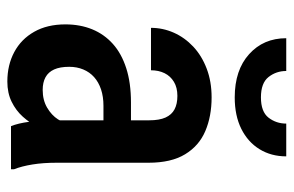

<svg xmlns="http://www.w3.org/2000/svg" viewBox="-156 -622 788 515"><g transform="rotate(90 237.5 -364.0)"><path d="M302.2 -107.4V-370.6Q302.2 -397.9 294.7 -414.6Q287.1 -431.2 272.7 -438.7Q258.3 -446.3 236.8 -446.3Q214.4 -446.3 199 -437Q183.6 -427.7 175.8 -411.9Q168 -396 168 -375.5H54.2Q54.2 -407.2 67.1 -436.5Q80.1 -465.8 104.5 -488.8Q128.9 -511.7 163.6 -524.9Q198.2 -538.1 240.7 -538.1Q291.5 -538.1 331.1 -521.2Q370.6 -504.4 393.3 -467Q416 -429.7 416 -369.1V-122.6Q416 -85.9 420.7 -57.4Q425.3 -28.8 433.6 -7.8V0H317.9Q310.1 -19 306.2 -48.8Q302.2 -78.6 302.2 -107.4ZM317.4 -321.8 317.9 -248H263.2Q238.8 -248 219.2 -241.5Q199.7 -234.9 186.3 -222.9Q172.9 -210.9 165.8 -193.8Q158.7 -176.8 158.7 -156.2Q158.7 -131.3 165.8 -115.7Q172.9 -100.1 186.8 -92.5Q200.7 -85 220.7 -85Q248 -85 268.3 -96.9Q288.6 -108.9 299.6 -126Q310.5 -143.1 308.1 -157.2L334 -109.9Q330.1 -91.3 319.6 -70.8Q309.1 -50.3 292.5 -31.7Q275.9 -13.2 252.4 -1.7Q229 9.8 198.2 9.8Q153.8 9.8 119.1 -8.8Q84.5 -27.3 64.7 -62.3Q44.9 -97.2 44.9 -146Q44.9 -185.5 58.1 -217.8Q71.3 -250 97.2 -273.2Q123 -296.4 162.4 -309.1Q201.7 -321.8 254.4 -321.8ZM311 -738.3H398.9Q398.9 -697.8 379.6 -666.5Q360.4 -635.3 325 -617.7Q289.6 -600.1 240.7 -600.1Q167.5 -600.1 124.8 -638.7Q82 -677.2 82 -738.3H169.9Q169.9 -711.4 186 -690.9Q202.1 -670.4 240.7 -670.4Q279.3 -670.4 295.2 -690.9Q311 -711.4 311 -738.3Z"/></g></svg>

Font: Roboto Condensed Medium
Style: Regular
Weight: 500
Designer: Christian Robertson
Foundry: Google
Version: Version 3.0